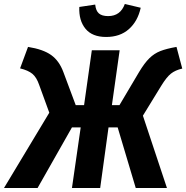

<svg xmlns="http://www.w3.org/2000/svg" viewBox="-56 -946 937 966"><path d="M861 -601Q826 -593 804 -575.5Q782 -558 755 -514L663 -364L784 0H627L536 -305H490L448 0H306L350 -305H306L133 0H-36L192 -379L141 -519Q128 -557 107 -574.5Q86 -592 45 -602L85 -710Q161 -698 201.5 -669Q242 -640 263 -583L325 -417H367L406 -693H546L507 -417H545L644 -584Q671 -629 695.5 -653Q720 -677 750.5 -689Q781 -701 832 -710ZM343 -911 423 -923Q426 -892 441.5 -878.5Q457 -865 488 -865Q550 -865 572 -926L652 -907Q637 -839 592.5 -799.5Q548 -760 478 -760Q408 -760 374 -801.5Q340 -843 343 -911Z"/></svg>

Font: Fira Sans Condensed
Style: Bold Italic
Weight: 700
Width: 3
Italic angle: -8°
Designer: Carrois Corporate & Edenspiekermann AG
Foundry: Carrois Corporate GbR & Edenspiekermann AG
Version: Version 4.203